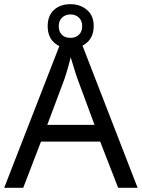

<svg xmlns="http://www.w3.org/2000/svg" viewBox="-20 -898 679 918"><path d="M545 0 459 -221H176L91 0H0L279 -717H360L638 0ZM352 -517Q349 -525 342 -546Q335 -567 328.5 -589.5Q322 -612 318 -624Q313 -604 307.5 -583.5Q302 -563 296.5 -546Q291 -529 287 -517L206 -301H432ZM317 -667Q268 -667 238 -695Q208 -723 208 -773Q208 -823 238 -850.5Q268 -878 317 -878Q364 -878 396 -850.5Q428 -823 428 -774Q428 -723 396.5 -695Q365 -667 317 -667ZM317 -717Q342 -717 357.5 -732Q373 -747 373 -773Q373 -799 357 -814Q341 -829 317 -829Q293 -829 277 -814Q261 -799 261 -773Q261 -747 275.5 -732Q290 -717 317 -717Z"/></svg>

Font: Noto Sans Tai Tham
Style: Regular
Weight: 400
Designer: Monotype Design Team 2013. Revised by David WIlliams 2020
Foundry: Monotype Imaging Inc.
Version: Version 2.002